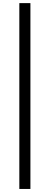

<svg xmlns="http://www.w3.org/2000/svg" viewBox="-20 -982 320 1236"><path d="M175.8 -961.9V234.4H104.5V-961.9Z"/></svg>

Font: Inter Tight
Style: Regular
Weight: 400
Designer: Rasmus Andersson
Foundry: rsms
Version: Version 3.002